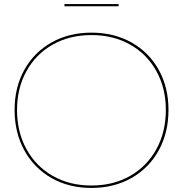

<svg xmlns="http://www.w3.org/2000/svg" viewBox="-20 -920 903 947"><path d="M52 -378Q52 -489 100 -575.5Q148 -662 234 -710.5Q320 -759 431 -759Q542 -759 628.5 -710.5Q715 -662 763 -575.5Q811 -489 811 -378Q811 -266 763 -178.5Q715 -91 628.5 -42Q542 7 431 7Q320 7 234 -42Q148 -91 100 -178.5Q52 -266 52 -378ZM798 -378Q798 -485 751.5 -569Q705 -653 622 -700Q539 -747 431 -747Q323 -747 240 -700Q157 -653 110.5 -569Q64 -485 64 -378Q64 -269 110.5 -184.5Q157 -100 240 -52.5Q323 -5 431 -5Q539 -5 622 -52.5Q705 -100 751.5 -184.5Q798 -269 798 -378ZM565 -889H298V-900H565Z"/></svg>

Font: Hepta Slab Thin
Style: Regular
Weight: 250
Designer: Michael LaGattuta
Foundry: Michael LaGattuta
Version: Version 1.100; ttfautohint (v1.8) -l 8 -r 50 -G 200 -x 14 -D